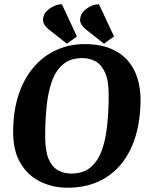

<svg xmlns="http://www.w3.org/2000/svg" viewBox="-20 -866 695 897"><path d="M292.4 -661.9 210.1 -726.6Q190.7 -742.7 184.4 -756.7Q178 -770.8 183.6 -789.6Q187.2 -803.9 201.2 -817Q215.3 -830.2 233.7 -838.3Q252.2 -846.5 269.3 -845.8L339.4 -695.7ZM465.7 -661.9 383.4 -726.6Q364 -742.7 357.7 -756.7Q351.3 -770.8 356.9 -789.6Q360.5 -803.9 374.5 -817Q388.6 -830.2 407 -838.3Q425.5 -846.5 442.6 -845.8L512.7 -695.7ZM295 11Q226.9 11 169 -17.1Q111.1 -45.1 76.3 -102.7Q41.5 -160.3 41.5 -247.2Q41.5 -350.8 68.2 -427.8Q94.9 -504.9 141.3 -556.7Q187.7 -608.5 247.7 -634.3Q307.7 -660 373.5 -660Q447.6 -660 498.2 -638.4Q548.7 -616.8 579.1 -580.4Q609.5 -544.1 623.1 -497.6Q636.6 -451.1 636.6 -402Q636.6 -309.2 614.4 -233.2Q592.3 -157.3 548.8 -102.7Q505.2 -48.1 441.7 -18.6Q378.1 11 295 11ZM312.7 -55.1Q368.4 -55.1 402.9 -84.1Q437.3 -113 455.5 -163.2Q473.6 -213.3 480.5 -278.7Q487.4 -344.2 487.8 -416.5Q488.4 -487.5 471.2 -526.1Q453.9 -564.6 426.1 -579.6Q398.3 -594.7 365.2 -594.7Q309.7 -594.7 275.3 -566Q240.8 -537.3 222.6 -486.6Q204.5 -435.8 197.8 -369.4Q191.1 -303 191.1 -228Q191.1 -159.5 207.7 -121.9Q224.4 -84.4 252.4 -69.8Q280.3 -55.1 312.7 -55.1Z"/></svg>

Font: Faustina Light
Style: Italic
Weight: 300
Italic angle: -8°
Designer: Alfonso Garcia
Foundry: http://www.omnibus-type.com
Version: Version 1.200